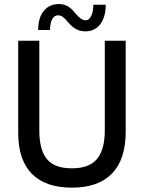

<svg xmlns="http://www.w3.org/2000/svg" viewBox="-20 -894 696 928"><path d="M327.5 13Q200 13 134 -54Q68 -121 68 -252V-697H170V-263.5Q170 -170.5 206.2 -125.5Q242.5 -80.5 327.5 -80.5Q412 -80.5 449.2 -126Q486.5 -171.5 486.5 -264V-697H587.5V-257Q587.5 -124 521.5 -55.5Q455.5 13 327.5 13ZM164.5 -749Q164.5 -808 191.5 -841.2Q218.5 -874.5 265 -874.5Q285 -874.5 301.5 -866.5Q318 -858.5 329 -846.8Q340 -835 349.8 -823.5Q359.5 -812 371 -804Q382.5 -796 394.5 -796Q410 -796 420.5 -816.5Q431 -837 431 -871H491Q491 -811 464.5 -776.8Q438 -742.5 393 -742.5Q371 -742.5 353.5 -750.5Q336 -758.5 324.8 -769.8Q313.5 -781 304 -792.5Q294.5 -804 283.8 -812Q273 -820 260.5 -820Q242.5 -820 232.2 -801.2Q222 -782.5 222 -749Z"/></svg>

Font: HK Grotesk Medium
Style: Regular
Weight: 500
Designer: Alfredo Marco Pradil
Foundry: Hanken Design Co.
Version: Version 3.001;FEAKit 1.0